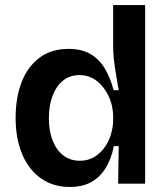

<svg xmlns="http://www.w3.org/2000/svg" viewBox="-20 -729 666 762"><path d="M257 13Q192 13 143.5 -20.5Q95 -54 68.5 -116Q42 -178 42 -262Q42 -342 66 -403.5Q90 -465 137 -500Q184 -535 252 -535Q304 -535 339 -514.5Q374 -494 396 -457Q418 -420 431 -371H451Q446 -402 440.5 -433.5Q435 -465 432 -493.5Q429 -522 429 -544V-709H556V-255V0H449L451 -149H432Q421 -96 398 -60Q375 -24 340.5 -5.5Q306 13 257 13ZM297 -91Q330 -91 355 -106.5Q380 -122 396.5 -146Q413 -170 421 -198.5Q429 -227 429 -252V-268Q429 -288 424 -310Q419 -332 408 -353.5Q397 -375 381 -392.5Q365 -410 343.5 -420.5Q322 -431 296 -431Q257 -431 230 -409Q203 -387 188.5 -348.5Q174 -310 174 -260Q174 -209 189 -171Q204 -133 231.5 -112Q259 -91 297 -91Z"/></svg>

Font: Bricolage Grotesque 17pt SemiBold
Style: Regular
Weight: 600
Version: Version 1.001;gftools[0.9.33.dev8+g029e19f]